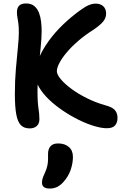

<svg xmlns="http://www.w3.org/2000/svg" viewBox="-20 -731 710 1111"><path d="M598 11Q567 11 524 -2Q481 -15 434.5 -38Q388 -61 343.5 -91Q299 -121 263 -155.5Q227 -190 205.5 -227Q184 -264 184 -298Q184 -346 205.5 -396Q227 -446 263 -495.5Q299 -545 345.5 -589.5Q392 -634 442 -670Q472 -692 493 -701Q514 -710 534 -710Q561 -710 577.5 -695Q594 -680 594 -652Q594 -627 577 -606.5Q560 -586 524 -561Q476 -531 436.5 -497.5Q397 -464 368.5 -430.5Q340 -397 324.5 -368Q309 -339 309 -319Q309 -300 331.5 -273Q354 -246 393 -217Q432 -188 483.5 -162.5Q535 -137 592 -121Q630 -111 645 -93.5Q660 -76 660 -49Q660 -22 646 -5.5Q632 11 598 11ZM152 12Q119 12 100.5 -7Q82 -26 74 -70Q66 -114 66 -187Q66 -265 72 -333.5Q78 -402 83.5 -456Q89 -510 89 -543Q89 -575 86.5 -594.5Q84 -614 81 -629Q78 -644 78 -660Q78 -685 90.5 -698Q103 -711 131 -711Q161 -711 179 -695.5Q197 -680 206 -656Q215 -632 218 -604Q221 -576 221 -552Q221 -509 215 -452.5Q209 -396 203 -332.5Q197 -269 197 -206Q197 -169 198.5 -145Q200 -121 202.5 -104.5Q205 -88 206.5 -73.5Q208 -59 208 -41Q208 -16 193 -2Q178 12 152 12ZM268 360Q223 360 223 326Q223 315 226 303.5Q229 292 239 271Q250 247 254 227.5Q258 208 258 191.5Q258 175 258 159Q258 132 272 115.5Q286 99 316 99Q355 99 378.5 119.5Q402 140 402 177Q402 213 389 251.5Q376 290 347 322Q329 342 310 351Q291 360 268 360Z"/></svg>

Font: Shantell Sans SemiBold
Style: Regular
Weight: 600
Designer: Stephen Nixon, Anya Danilova, Shantell Martin
Foundry: Arrow Type
Version: Version 1.011;[c5ecc13dd]